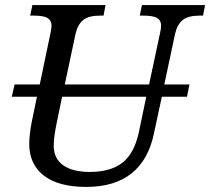

<svg xmlns="http://www.w3.org/2000/svg" viewBox="-20 -734 836 764"><path d="M96.2 -163.1Q96.2 -177.2 99.4 -204.8Q102.5 -232.4 106.9 -252L127 -349.1H26.9L38.1 -397.9H138.2L181.2 -604Q182.6 -609.9 183.8 -618.7Q185.1 -627.4 185.1 -631.8Q185.1 -652.3 169.7 -662.1Q154.3 -671.9 112.8 -671.9H100.1L108.9 -713.9H399.9L392.1 -671.9H378.9Q332.5 -671.9 310.8 -654.1Q289.1 -636.2 280.8 -600.1L237.8 -397.9H573.2L617.2 -604Q618.7 -609.9 619.9 -618.7Q621.1 -627.4 621.1 -631.8Q621.1 -652.3 605.7 -662.1Q590.3 -671.9 548.8 -671.9H536.1L544.9 -713.9H795.9L788.1 -671.9H774.9Q728.5 -671.9 706.8 -654.1Q685.1 -636.2 676.8 -600.1L633.8 -397.9H733.9L724.1 -349.1H624L592.8 -204.1Q571.3 -98.6 503.9 -44.4Q436.5 9.8 323.2 9.8Q212.9 9.8 154.5 -35.2Q96.2 -80.1 96.2 -163.1ZM532.2 -206.1 562 -349.1H227.1L206.1 -247.1Q200.7 -221.2 197.3 -198.2Q193.8 -175.3 193.8 -153.8Q193.8 -103 231.4 -76.4Q269 -49.8 337.9 -49.8Q419.4 -49.8 466.6 -86.2Q513.7 -122.6 532.2 -206.1Z"/></svg>

Font: Droid Serif
Style: Italic
Weight: 400
Italic angle: -12°
Designer: Monotype Design team
Foundry: Monotype Imaging Inc.
Version: Version 1.03